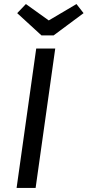

<svg xmlns="http://www.w3.org/2000/svg" viewBox="-20 -929 433 949"><path d="M156 0H62L159 -689H253ZM393 -864 245 -754H185L65 -864L108 -909L221 -828L358 -909Z"/></svg>

Font: FiraGO
Style: Italic
Weight: 400
Italic angle: -8°
Designer: bBox Type GmbH
Foundry: bBox Type GmbH
Version: Version 1.001